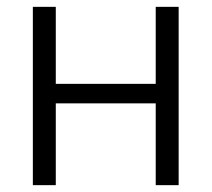

<svg xmlns="http://www.w3.org/2000/svg" viewBox="-20 -541 618 561"><path d="M143 -296H435V-521H502V0H435V-239H143V0H76V-521H143Z"/></svg>

Font: PTCRaleway
Style: Regular
Weight: 400
Designer: Matt McInerney, Pablo Impallari, Rodrigo Fuenzalida
Foundry: Matt McInerney, Pablo Impallari, Rodrigo Fuenzalida
Version: Version 3.000g; ttfautohint (v1.5) -l 8 -r 28 -G 28 -x 14 -D